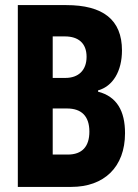

<svg xmlns="http://www.w3.org/2000/svg" viewBox="-20 -734 540 754"><path d="M50 0H260C388 0 471 -77 471 -211C471 -298 439 -355 365 -374V-379C423 -395 459 -454 459 -536C459 -657 384 -714 240 -714H50ZM187 -428V-591H235C288 -591 320 -564 320 -511C320 -458 288 -428 237 -428ZM187 -127V-308H243C300 -308 331 -278 331 -217C331 -159 303 -127 246 -127Z"/></svg>

Font: Noto Sans Mono ExtraCondensed ExtraBold
Style: Regular
Weight: 800
Width: 2
Designer: Monotype Design Team
Foundry: Monotype Imaging Inc.
Version: Version 2.014